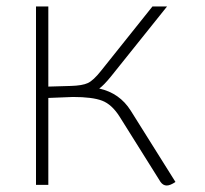

<svg xmlns="http://www.w3.org/2000/svg" viewBox="-20 -570 631 592"><path d="M521 -9Q505 2 494 2Q483 2 475 -9L349 -210Q325 -248 295 -259.5Q265 -271 205 -271L129 -268V0H91V-550H129V-303L198 -305Q234 -306 251 -314Q268 -322 291 -351L450 -550H495L322 -334Q300 -307 286 -297Q349 -283 383 -229Z"/></svg>

Font: Krub ExtraLight
Style: Regular
Weight: 275
Designer: Ekaluck Peanpanawate
Foundry: Cadson Demak Co.,Ltd.
Version: Version 1.000; ttfautohint (v1.6)